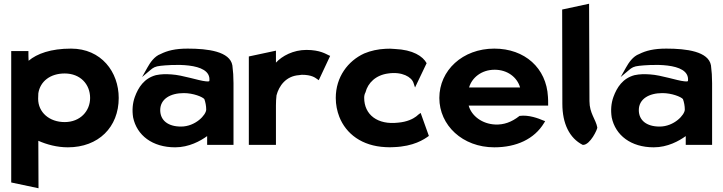

<svg xmlns="http://www.w3.org/2000/svg" viewBox="-20 -765 3868 1027"><path d="M615 -241C615 -380 522 -505 360 -505C252 -505 178 -478 133 -440C132 -453 132 -474 132 -482V-492H40V211L186 242L185 -12C230 8 285 23 343 23C507 23 615 -85 615 -241ZM184 -237C184 -240 185 -266 185 -266C195 -330 249 -372 326 -372C409 -372 462 -315 462 -241C462 -171 409 -112 326 -112C244 -112 184 -164 184 -237Z M839 -476C806 -464 783 -430 768 -403L740 -353L784 -390C799 -403 810 -410 839 -413C885 -418 1111 -438 1100 -333C1100 -331 1099 -328 1081 -330C1040 -334 959 -363 897 -367C867 -369 842 -369 814 -363C751 -346 720 -298 701 -246C689 -212 686 -176 692 -137C712 -41 795 23 917 23C991 23 1052 -11 1088 -37V10H1229V-320C1229 -354 1227 -384 1223 -415C1210 -490 1092 -505 984 -505C917 -505 875 -494 839 -476ZM948 -88C879 -88 837 -121 837 -176C837 -236 892 -267 963 -267C1014 -267 1063 -247 1073 -235C1079 -219 1083 -198 1083 -179C1083 -151 1026 -88 948 -88Z M1746 -466 1737 -470C1725 -475 1693 -498 1619 -498C1549 -498 1489 -466 1456 -430V-494L1311 -463V10H1456V-201C1456 -220 1457 -237 1459 -255C1472 -305 1509 -358 1579 -363C1584 -363 1589 -365 1594 -365C1648 -365 1666 -349 1675 -343L1685 -336Z M1928 -242C1928 -252 1930 -262 1935 -271C1948 -322 1990 -363 2056 -372C2131 -383 2182 -353 2192 -321L2200 -297L2262 -427C2242 -464 2189 -499 2092 -503C2076 -505 2057 -505 2042 -504C2002 -502 1964 -494 1928 -479C1841 -439 1776 -353 1776 -241C1776 -205 1783 -171 1795 -140C1831 -49 1916 16 2042 22C2056 23 2073 23 2087 22C2193 18 2248 -19 2274 -38L2230 -161L2219 -153C2214 -149 2210 -145 2206 -142C2189 -129 2157 -113 2110 -109C2000 -96 1928 -151 1928 -242Z M2487 -200H2912V-210C2912 -222 2912 -235 2911 -247C2903 -401 2787 -505 2624 -505C2454 -505 2330 -388 2330 -241C2330 -95 2454 23 2624 23C2742 23 2838 -21 2890 -107L2896 -117L2885 -121C2862 -131 2808 -152 2759 -145C2716 -111 2674 -97 2629 -99C2559 -102 2502 -145 2487 -200ZM2762 -297H2489C2504 -349 2555 -392 2626 -392C2693 -392 2746 -353 2762 -297Z M3097 10H3099C3137 10 3176 -74 3175 -83C3167 -127 3133 -159 3133 -224L3131 -745L2987 -714L2988 -210C2988 -104 3026 -26 3097 10Z M3399 -476C3366 -464 3343 -430 3328 -403L3300 -353L3344 -390C3359 -403 3370 -410 3399 -413C3445 -418 3671 -438 3660 -333C3660 -331 3659 -328 3641 -330C3600 -334 3519 -363 3457 -367C3427 -369 3402 -369 3374 -363C3311 -346 3280 -298 3261 -246C3249 -212 3246 -176 3252 -137C3272 -41 3355 23 3477 23C3551 23 3612 -11 3648 -37V10H3789V-320C3789 -354 3787 -384 3783 -415C3770 -490 3652 -505 3544 -505C3477 -505 3435 -494 3399 -476ZM3508 -88C3439 -88 3397 -121 3397 -176C3397 -236 3452 -267 3523 -267C3574 -267 3623 -247 3633 -235C3639 -219 3643 -198 3643 -179C3643 -151 3586 -88 3508 -88Z"/></svg>

Font: Bluebird
Style: SfBdExt
Weight: 700
Designer: Jasper
Foundry: Cannot Into Space Fonts
Version: Version 0.98